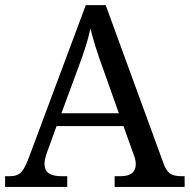

<svg xmlns="http://www.w3.org/2000/svg" viewBox="-20 -734 745 754"><path d="M705.1 0H430.2V-42H453.1Q513.2 -42 513.2 -89.8Q513.2 -106.4 504.9 -127L464.8 -238.8H202.1L164.1 -133.8Q154.8 -107.4 154.8 -90.8Q154.8 -65.4 171.4 -53.7Q188 -42 221.2 -42H244.1V0H0V-42H19Q48.3 -42 63.2 -57.6Q78.1 -73.2 95.2 -120.1L316.9 -713.9H395L621.1 -95.2Q631.8 -64 647.2 -53Q662.6 -42 691.9 -42H705.1ZM446.8 -289.1 384.8 -463.9Q352.5 -551.3 335 -622.1Q327.6 -586.9 316.9 -552.7Q306.2 -518.6 289.1 -473.1L221.2 -289.1Z"/></svg>

Font: Satisar Sharada
Style: Regular
Weight: 400
Designer: Vinodh Rajan & Sunil Mahnoori
Version: 2.2